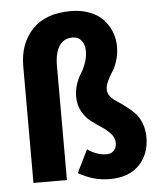

<svg xmlns="http://www.w3.org/2000/svg" viewBox="-53 -781 706 840"><g transform="rotate(-5 300.0 -361.5)"><path d="M397 12.2Q357.4 12.2 325.4 2.9Q293.5 -6.3 257.8 -25.9L307.1 -126Q349.1 -97.2 392.1 -97.2Q411.1 -97.2 423.1 -109.9Q435.1 -122.6 435.1 -143.1Q435.1 -165.5 418.9 -183.6Q402.8 -201.7 380.1 -216.6Q357.4 -231.4 334.7 -248.5Q312 -265.6 295.9 -294.4Q279.8 -323.2 279.8 -360.8Q279.8 -388.7 289.1 -415.3Q298.3 -441.9 309.8 -459.5Q321.3 -477.1 330.6 -502.7Q339.8 -528.3 339.8 -555.2Q339.8 -583 325.7 -601.1Q311.5 -619.1 287.1 -619.1Q247.6 -619.1 227.8 -588.4Q208 -557.6 208 -502V0H61V-512.2Q61 -611.8 119.4 -673.3Q177.7 -734.9 288.1 -734.9Q335 -734.9 371.8 -720.5Q408.7 -706.1 431.2 -681.6Q453.6 -657.2 465.3 -627Q477.1 -596.7 477.1 -563Q477.1 -529.3 467.5 -500Q458 -470.7 446.5 -453.9Q435.1 -437 425.5 -416.7Q416 -396.5 416 -378.9Q416 -362.8 427.5 -348.4Q439 -334 456.1 -323.5Q473.1 -313 493.4 -297.4Q513.7 -281.7 530.8 -264.9Q547.9 -248 559.3 -219.5Q570.8 -190.9 570.8 -155.8Q570.8 -82 525.1 -34.9Q479.5 12.2 397 12.2Z"/></g></svg>

Font: Office Code Pro Bold
Style: Regular
Weight: 700
Designer: Nathan Rutzky & Paul D. Hunt
Foundry: Adobe Systems Incorporated
Version: Version 1.004;PS 001.004;hotconv 1.0.70;makeotf.lib2.5.58329